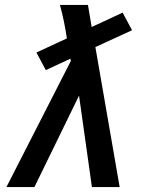

<svg xmlns="http://www.w3.org/2000/svg" viewBox="-20 -755 640 775"><path d="M6 0 266 -509 264 -518 165 -472 127 -543 250 -600Q245 -634 238 -668Q231 -702 222 -735H335L350 -646L475 -704L513 -633L365 -565L463 0H351L299 -369L119 0Z"/></svg>

Font: Iosevka Slab Semibold Extended
Style: Italic
Weight: 600
Width: 7
Italic angle: -9°
Monospace: yes
Designer: Belleve Invis
Foundry: Belleve Invis
Version: Version 11.1.0; ttfautohint (v1.8.3)